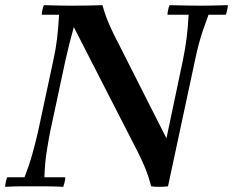

<svg xmlns="http://www.w3.org/2000/svg" viewBox="-26 -722 903 744"><path d="M560 0Q550 -37 539 -65Q528 -93 509 -131L260 -617L248 -700Q281 -700 313 -700.5Q345 -701 371 -702Q378 -676 387.5 -651Q397 -626 414 -591L619 -186L625 0Q608 2 591 2Q574 2 560 0ZM-6 2Q-6 -6 -3.5 -17Q-1 -28 2 -35H69Q87 -81 99 -124Q111 -167 121 -210L181 -490Q190 -530 195 -571.5Q200 -613 203 -665H136Q136 -673 138.5 -684Q141 -695 144 -702Q178 -701 204 -700.5Q230 -700 248 -700L260 -617Q252 -589 244 -557Q236 -525 228 -490L168 -210Q161 -173 154.5 -132Q148 -91 146 -35H227Q227 -28 224.5 -17Q222 -6 219 2Q182 0 150.5 0Q119 0 99 0Q81 0 55 0Q29 0 -6 2ZM625 0 619 -186 683 -490Q692 -534 697 -573.5Q702 -613 705 -665H623Q623 -673 625.5 -684Q628 -695 631 -702Q668 -701 700.5 -700.5Q733 -700 752 -700Q769 -700 795.5 -700.5Q822 -701 857 -702Q857 -695 854.5 -684Q852 -673 849 -665H782Q769 -630 760 -603Q751 -576 744 -550Q737 -524 730 -490Z"/></svg>

Font: Poltawski Nowy Medium
Style: Italic
Weight: 500
Italic angle: -12°
Version: Version 1.001;gftools[0.9.25]